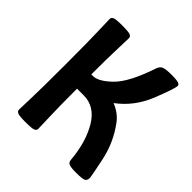

<svg xmlns="http://www.w3.org/2000/svg" viewBox="-179 -788 929 929"><g transform="rotate(45 286.0 -323.0)"><path d="M369.6 -358.9Q418 -339.8 445.8 -302.7Q504.4 -224.6 524.7 -127.2Q544.9 -29.8 544.9 -22.5Q544.9 -2.9 532.2 2.4Q519.5 7.8 479 7.8Q443.8 7.8 431.4 2.4Q418.9 -2.9 418 -17.6Q408.2 -131.8 362.8 -207.5Q317.4 -283.2 241.2 -283.2H195.3Q195.3 -156.2 197.8 -94.7Q200.2 -33.2 200.2 -12.7Q200.2 -2.9 189.7 2.4Q179.2 7.8 131.8 7.8Q89.8 7.8 79.1 2.4Q68.4 -2.9 68.4 -12.7Q68.4 -33.2 70.8 -94.7Q73.2 -156.2 73.2 -323.2Q73.2 -490.2 70.8 -551.8Q68.4 -613.3 68.4 -633.8Q68.4 -643.6 79.1 -648.9Q89.8 -654.3 131.8 -654.3Q179.2 -654.3 189.7 -648.9Q200.2 -643.6 200.2 -633.8Q200.2 -613.3 197.8 -551.8Q195.3 -490.2 195.3 -380.9H207Q244.1 -380.9 297.1 -432.6Q350.1 -484.4 396.5 -623Q403.8 -643.6 419.4 -648.9Q435.1 -654.3 470.2 -654.3Q510.3 -654.3 522 -648.9Q530.3 -645 530.3 -636.7Q530.3 -617.7 491 -518.8Q451.7 -419.9 369.6 -358.9Z"/></g></svg>

Font: ALMAS
Style: Bold
Weight: 700
Designer: ALMAS Font/ by Husham Jawad Kadhim, derived from the Bainsely font by/ Paul James MIller
Foundry: High-Logic / Made with FontCreator
Version: Version 1.411;September 19, 2021;FontCreator 14.0.0.2814 32-